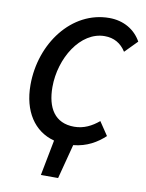

<svg xmlns="http://www.w3.org/2000/svg" viewBox="-93 -732 750 987"><g transform="rotate(10 282.0 -238.0)"><path d="M190 190H280L327 10C398 3 449 -28 490 -66L443 -136C406 -105 365 -84 315 -84C214 -84 170 -157 170 -266C170 -416 263 -570 390 -570C438 -570 475 -549 501 -508L564 -572C532 -630 472 -666 397 -666C201 -666 57 -474 57 -257C57 -120 120 -24 226 4Z"/></g></svg>

Font: Source Sans Pro Semibold
Style: Italic
Weight: 600
Italic angle: -11°
Designer: Paul D. Hunt
Foundry: Adobe Systems Incorporated
Version: Version 3.006;hotconv 1.0.111;makeotfexe 2.5.65597